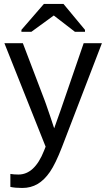

<svg xmlns="http://www.w3.org/2000/svg" viewBox="-20 -748 540 976"><path d="M93.3 207.5Q57.1 207.5 32.7 202.1V136.2Q51.3 139.2 73.7 139.2Q155.8 139.2 203.6 18.6L211.9 -2.4L2.4 -528.3H96.2L207.5 -236.3Q210 -229.5 213.4 -220Q216.8 -210.4 235.4 -156.2Q253.9 -102.1 255.4 -95.7L289.6 -191.9L405.3 -528.3H498L294.9 0Q262.2 84.5 233.9 125.7Q205.6 167 171.1 187.3Q136.7 207.5 93.3 207.5ZM412.1 -596.2V-586.4H360.8L253.9 -668.9H252.9L139.6 -586.4H88.9V-596.2L203.1 -728H302.7Z"/></svg>

Font: Liberation Sans
Style: Regular
Weight: 400
Designer: Steve Matteson
Foundry: Ascender Corporation
Version: Version 2.00.1